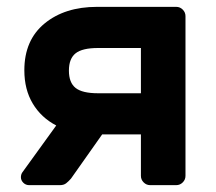

<svg xmlns="http://www.w3.org/2000/svg" viewBox="-20 -540 630 560"><path d="M494 -520Q505 -520 513 -512Q521 -504 521 -493V-27Q521 -16 513 -8Q505 0 494 0H418Q407 0 399 -8Q391 -16 391 -27V-148H278L187 -19Q180 -11 173 -5.5Q166 0 155 0H65Q55 0 48 -7Q41 -14 41 -23Q41 -31 45 -37L144 -174Q100 -197 75.5 -238Q51 -279 51 -335Q51 -423 110 -471.5Q169 -520 263 -520ZM266 -400Q220 -400 200.5 -384.5Q181 -369 181 -334Q181 -299 200.5 -283.5Q220 -268 266 -268H391V-400Z"/></svg>

Font: Hezaedrus Medium
Style: Regular
Weight: 500
Designer: Hubert & Fischer
Foundry: Hubert & Fischer
Version: Version 1.10;September 3, 2019;FontCreator 11.5.0.2425 64-bi